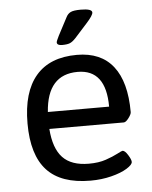

<svg xmlns="http://www.w3.org/2000/svg" viewBox="-52 -762 643 812"><g transform="rotate(-5 269.5 -356.0)"><path d="M55 -258Q55 -391 114 -460Q173 -529 288 -529Q390 -529 442 -462.5Q494 -396 494 -268Q494 -259 482 -243Q470 -227 461 -227H145Q151 -144 188 -105Q225 -66 299 -66Q341 -66 371.5 -76.5Q402 -87 422 -97.5Q442 -108 445 -108Q455 -108 467.5 -88Q480 -68 480 -58Q480 -46 455 -30.5Q430 -15 388.5 -4.5Q347 6 300 6Q175 6 115 -59Q55 -124 55 -258ZM405 -299Q405 -457 285 -457Q156 -457 145 -299ZM208 -589Q208 -594 219 -616L259 -692Q266 -706 278.5 -712Q291 -718 321 -718Q369 -718 369 -702Q369 -690 342 -660L288 -600Q274 -585 262.5 -580.5Q251 -576 230 -576Q208 -576 208 -589Z"/></g></svg>

Font: Asap-Regular
Style: Regular
Weight: 400
Designer: Pablo Cosgaya
Foundry: Omnibus-Type
Version: Version 2.000; ttfautohint (v1.8)